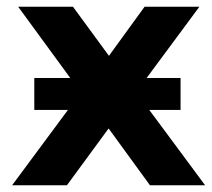

<svg xmlns="http://www.w3.org/2000/svg" viewBox="-20 -551 630 571"><path d="M82 -224H182L16 0H179L303 -169L426 0H590L424 -224H517V-319H416L573 -531H410L304 -385L197 -531H34L189 -319H82Z"/></svg>

Font: Cheyenne Sans
Style: Bold
Weight: 700
Designer: The Public Sans project authors (U.S. Web Design System), Libre Franklin designed by Pablo Impallari and Rodrigo Fuenzal
Foundry: The Cheyenne Sans Project Authors
Version: Version 2.007